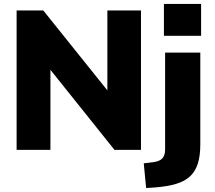

<svg xmlns="http://www.w3.org/2000/svg" viewBox="-20 -758 1085 971"><path d="M64 0V-705H199L551 -266H523V-705H693V0H559L207 -440H235V0ZM809 -577V-738H997V-577ZM719 193 707 68 756 62Q787 58 801 43Q815 28 815 -3V-492H993V-28Q993 28 981 67.5Q969 107 942.5 132.5Q916 158 872 171.5Q828 185 763 190Z"/></svg>

Font: Nunito Sans 12pt Black
Style: Regular
Weight: 900
Designer: Vernon Adams
Foundry: Vernon Adams
Version: Version 3.101;gftools[0.9.27]